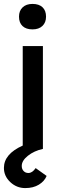

<svg xmlns="http://www.w3.org/2000/svg" viewBox="-46 -760 309 980"><path d="M120 -610Q87 -610 69 -627Q51 -644 51 -675Q51 -705 69.5 -722.5Q88 -740 120 -740Q153 -740 171 -723Q189 -706 189 -675Q189 -645 170.5 -627.5Q152 -610 120 -610ZM-26 97Q-26 26 70 -17V-525H173V0Q128 10 96.5 35Q65 60 65 87Q65 103 74.5 113Q84 123 99 123Q119 123 136 98L192 138Q181 165 152.5 182.5Q124 200 83 200Q39 200 6.5 169.5Q-26 139 -26 97Z"/></svg>

Font: Easer Grotesk
Style: Regular
Weight: 400
Designer: Boardeaser, Bonnie Shaver-Troup, Thomas Jockin
Foundry: Lexend
Version: Version 1.008;Glyphs 3.1.2 (3151)